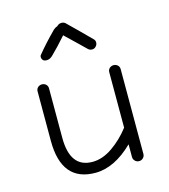

<svg xmlns="http://www.w3.org/2000/svg" viewBox="-97 -695 687 779"><g transform="rotate(-15 246.5 -305.0)"><path d="M368 -17V-70Q289 7 209 7Q67 7 67 -165V-373Q67 -383 74 -389.5Q81 -396 91 -396Q101 -396 108 -389.5Q115 -383 115 -373V-165Q115 -39 209 -39Q251 -39 293 -68Q335 -97 368 -140V-373Q368 -383 375 -389.5Q382 -396 392 -396Q402 -396 409 -389.5Q416 -383 416 -373V-17Q416 -7 409 0Q402 7 392 7Q382 7 375 0Q368 -7 368 -17ZM126 -487Q119 -490 116.5 -497.5Q114 -505 117 -511Q151 -553 196 -598Q202 -604 213 -608L214 -609Q221 -616 231 -616.5Q241 -617 248 -611Q266 -594 298 -562Q330 -530 341 -519Q348 -513 348 -503.5Q348 -494 341 -487Q335 -480 325 -480Q315 -480 308 -487Q304 -491 273.5 -520.5Q243 -550 226 -566Q190 -525 163 -499Q146 -481 126 -487Z"/></g></svg>

Font: Hoogli
Style: Regular
Weight: 400
Designer: Anand Singh Naorem
Foundry: Brand New Type
Version: Version 1.00 b007